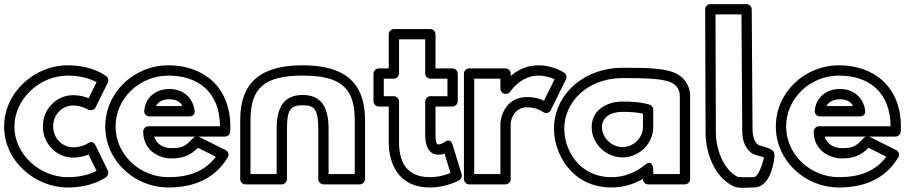

<svg xmlns="http://www.w3.org/2000/svg" viewBox="-22 -870 4393 932"><path d="M408.8 -335.7C421.3 -332.8 436.3 -337.7 441.4 -347.9L501.4 -468.9C506.2 -478.5 504 -491.8 494.9 -499.3C492 -501.7 428.3 -553 307 -553C145.2 -553 -2 -421.3 -2 -255C-2 -89.4 146.5 40 307 40C427.5 40 490.4 -8.2 494.8 -11.7C502.8 -18.4 506.8 -31.1 501.5 -42L441.5 -165C430.2 -188.2 412.4 -179.3 405.5 -175C402.4 -172.9 376.4 -155 333 -155C280.5 -155 236 -199 236 -257C236 -313.8 280.4 -358 333 -358C375.4 -358 407.1 -336.8 408.8 -335.7ZM333 -408C251.6 -408 186 -340.2 186 -257C186 -173 251.5 -105 333 -105C365 -105 391.9 -113.2 407.8 -119.9L446.6 -40.4C423.2 -28.2 376.9 -10 307 -10C171.5 -10 48 -120.6 48 -255C48 -390.7 170.8 -503 307 -503C377.4 -503 424.1 -483.4 446.7 -471.1L408 -393C389.5 -400.8 364.9 -408 333 -408Z M927 -207C922.7 -205.7 918.7 -203.3 915.7 -200.1C875.3 -156.8 861.3 -151 809 -151C777.1 -151 737.3 -166.9 726.1 -207ZM941 -207H1070C1081.2 -207 1092.6 -215.6 1094.7 -227.9C1096.3 -237.9 1096 -248.7 1096 -256C1096 -450.2 963.1 -553 796 -553C628 -553 489 -420.6 489 -256C489 -92.3 628 40 796 40C915.4 40 1020 -0.1 1083.5 -106.2C1092.2 -120.8 1084.6 -135.7 1073.2 -141.4L945.2 -205.4C944.3 -205.8 942.4 -206.6 941 -207ZM1046 -257H698C682.9 -257 673 -242.7 673 -232C673 -134.4 756.6 -101 809 -101C864.1 -101 899.6 -113.7 939.2 -152.5L1025.5 -109.3C972.8 -38.5 895 -10 796 -10C654 -10 539 -121.7 539 -256C539 -391.4 654 -503 796 -503C940.9 -503 1045.1 -422.1 1046 -257ZM703 -305H898C907.8 -305 926.1 -310.8 922.7 -333.7C913 -399.5 863.9 -438 801 -438C728.6 -438 681.9 -391.7 678.1 -331.6C677.2 -318.7 686.5 -305 703 -305ZM735 -355C744.6 -373.3 764.2 -388 801 -388C832.4 -388 852.4 -376.5 864.2 -355Z M1371 0V-244C1371 -340.4 1389.8 -359 1447 -359C1504.2 -359 1523 -340.4 1523 -244V0C1523 15.1 1537.3 25 1548 25H1725C1740.1 25 1750 10.7 1750 0V-287C1750 -473.1 1647.1 -553 1447 -553C1246.9 -553 1144 -473.1 1144 -287V0C1144 15.1 1158.3 25 1169 25H1346C1361.1 25 1371 10.7 1371 0ZM1321 -25H1194V-287C1194 -444.9 1263.1 -503 1447 -503C1630.9 -503 1700 -444.9 1700 -287V-25H1573V-244C1573 -349.6 1537.8 -409 1447 -409C1356.2 -409 1321 -349.6 1321 -244Z M1915 -513V-679H2042V-513C2042 -497.9 2056.3 -488 2067 -488H2150V-403H2067C2051.9 -403 2042 -388.7 2042 -378V-215C2042 -166.6 2056.6 -119 2107 -119C2117.8 -119 2130.2 -122.2 2135.9 -124.2L2164.7 -30.4C2143.1 -21.6 2106.7 -10 2065 -10C1942.9 -10 1915 -94.9 1915 -181V-378C1915 -393.1 1900.7 -403 1890 -403H1841V-488H1890C1905.1 -488 1915 -502.3 1915 -513ZM1865 -538H1816C1805.3 -538 1791 -528.1 1791 -513V-378C1791 -367.3 1800.9 -353 1816 -353H1865V-181C1865 -85.1 1905.1 40 2065 40C2144.8 40 2204.1 6.6 2207.6 4.6C2216.5 -0.9 2222.4 -12.8 2218.9 -24.4L2174.9 -167.4C2163.4 -204.8 2136 -180 2136 -180C2135.6 -179.7 2118.7 -169 2107 -169C2101.4 -169 2092 -167.4 2092 -215V-353H2175C2185.7 -353 2200 -362.9 2200 -378V-513C2200 -523.7 2190.1 -538 2175 -538H2092V-704C2092 -714.7 2082.1 -729 2067 -729H1890C1879.3 -729 1865 -719.1 1865 -704Z M2613 -326.8 2625.4 -321.3C2636 -319.7 2646.7 -325.3 2651.4 -334.9L2725.4 -484.9C2730.7 -495.6 2727.4 -509.5 2717.2 -516.6C2715.3 -517.9 2665 -553 2591 -553C2531.9 -553 2487.9 -527.4 2457 -501.3V-513C2457 -523.7 2447.1 -538 2432 -538H2255C2244.3 -538 2230 -528.1 2230 -513V0C2230 10.7 2239.9 25 2255 25H2432C2442.7 25 2457 15.1 2457 0V-270C2457.3 -281.2 2468.2 -349 2537 -349C2584.3 -349 2611.4 -328.1 2613 -326.8ZM2280 -25V-488H2407V-439C2407 -423.9 2421.3 -414 2432 -414H2434C2442.7 -414 2450.8 -419.2 2454.8 -425.2C2457.3 -429.1 2507.4 -503 2591 -503C2624.6 -503 2653.4 -493.1 2670 -485.6L2618.6 -381.3C2600.2 -390 2572.5 -399 2537 -399C2422.5 -399 2407 -286.6 2407 -270V-25Z M3278 -25H3149V-50C3149 -50 3146.2 -101.1 3108 -69.2C3064.1 -32.7 3007.7 -10 2947 -10C2785.7 -10 2717 -146.2 2717 -245C2717 -374.5 2828.6 -491 3001 -491C3115 -491 3171.8 -488.7 3218.5 -475.9C3257.3 -465.4 3278 -439 3278 -404ZM3303 25C3313.7 25 3328 15.1 3328 0V-404C3328 -463 3288.7 -508.7 3231.6 -524.1C3176.2 -539.3 3115 -541 3001 -541C2805.4 -541 2667 -405.5 2667 -245C2667 -127.8 2750.3 40 2947 40C3002.3 40 3053.6 24.8 3099 -1.9V0C3099 10.7 3108.9 25 3124 25ZM2850 -253C2850 -173.6 2918.3 -106 3000 -106C3081.9 -106 3149 -173.8 3149 -253V-338C3149 -349.1 3141.1 -358.9 3131.4 -361.9C3084.3 -376.5 3027.8 -377 3000 -377C2925.4 -377 2850 -337.1 2850 -253ZM2900 -253C2900 -298.9 2938.6 -327 3000 -327C3022.3 -327 3063.8 -326.2 3099 -318.7V-253C3099 -202.2 3054.1 -156 3000 -156C2945.7 -156 2900 -202.4 2900 -253Z M3451.1 -800H3577.2L3581 -233.9C3581 -233.9 3577.1 -130.5 3657.2 -114.6C3671.5 -110.5 3679.3 -108.4 3686.3 -106.4C3680.1 -71.9 3657.2 -10 3637 -10C3607.8 -10 3568.7 -9.3 3559.6 -11.1C3490.7 -44.6 3453 -145.6 3453 -225.1ZM3426 -850C3412.2 -850 3401 -838.5 3401 -824.9L3403 -225C3403 -134.9 3442.4 -10.9 3539.5 34.7C3564.3 46 3605.3 40 3637 40C3725.5 40 3736.7 -105.3 3736.7 -105.3C3742.9 -142.6 3718.9 -148.7 3670 -163C3669.4 -163.2 3668.2 -163.5 3667.3 -163.6C3637.6 -168.8 3631.1 -224.8 3631 -234L3627 -825.2C3626.9 -837.4 3616.3 -850 3602 -850Z M4182 -207C4177.7 -205.7 4173.7 -203.3 4170.7 -200.1C4130.3 -156.8 4116.3 -151 4064 -151C4032.1 -151 3992.3 -166.9 3981.1 -207ZM4196 -207H4325C4336.2 -207 4347.6 -215.6 4349.7 -227.9C4351.3 -237.9 4351 -248.7 4351 -256C4351 -450.2 4218.1 -553 4051 -553C3883 -553 3744 -420.6 3744 -256C3744 -92.3 3883 40 4051 40C4170.4 40 4275 -0.1 4338.5 -106.2C4347.2 -120.8 4339.6 -135.7 4328.2 -141.4L4200.2 -205.4C4199.3 -205.8 4197.4 -206.6 4196 -207ZM4301 -257H3953C3937.9 -257 3928 -242.7 3928 -232C3928 -134.4 4011.6 -101 4064 -101C4119.1 -101 4154.6 -113.7 4194.2 -152.5L4280.5 -109.3C4227.8 -38.5 4150 -10 4051 -10C3909 -10 3794 -121.7 3794 -256C3794 -391.4 3909 -503 4051 -503C4195.9 -503 4300.1 -422.1 4301 -257ZM3958 -305H4153C4162.8 -305 4181.1 -310.8 4177.7 -333.7C4168 -399.5 4118.9 -438 4056 -438C3983.6 -438 3936.9 -391.7 3933.1 -331.6C3932.2 -318.7 3941.5 -305 3958 -305ZM3990 -355C3999.6 -373.3 4019.2 -388 4056 -388C4087.4 -388 4107.4 -376.5 4119.2 -355Z"/></svg>

Font: Hussar Techniczny
Style: Bold 
Weight: 700
Foundry: Cannot Into Space Fonts
Version: Version 0.77